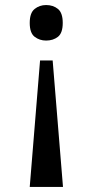

<svg xmlns="http://www.w3.org/2000/svg" viewBox="-20 -562 380 762"><path d="M189 -322 230 180H98L139 -322ZM163 -542Q191 -542 210 -526.5Q229 -511 229 -471Q229 -431 210 -416Q191 -401 163 -401Q137 -401 117.5 -416Q98 -431 98 -471Q98 -511 117.5 -526.5Q137 -542 163 -542Z"/></svg>

Font: Noto Serif Bengali SemiCondensed SemiBold
Style: Regular
Weight: 600
Width: 4
Designer: Juan Bruce, Universal Thirst, Indian Type Foundry and the Monotype Design Team.
Foundry: Monotype Imaging Inc.
Version: Version 2.003; ttfautohint (v1.8.4.7-5d5b)